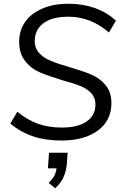

<svg xmlns="http://www.w3.org/2000/svg" viewBox="-20 -740 663 1022"><path d="M307 8Q222 8 157 -14Q89 -37 35 -82L72 -145Q128 -100 183 -81Q240 -61 308 -61Q396 -61 442 -94Q488 -125 488 -185Q488 -220 465 -245Q441 -269 408 -282Q374 -296 315 -312Q242 -334 194 -354Q146 -374 115 -414Q82 -453 82 -518Q82 -579 115 -625Q146 -669 207 -695Q264 -720 346 -720Q420 -720 486 -697Q551 -673 597 -630L560 -567Q463 -651 345 -651Q258 -651 212 -617Q165 -582 165 -522Q165 -481 190 -456Q216 -429 251 -416Q286 -401 349 -383Q385 -372 414 -362.5Q443 -353 466 -343Q512 -323 542 -287Q573 -250 573 -191Q573 -99 502 -46Q430 8 307 8ZM340 73 336 131Q332 172 318 203Q306 232 274 262L239 234Q258 215 269 196Q278 178 281 156H235L241 73Z"/></svg>

Font: PRinguin Sans
Style: Italic
Weight: 400
Designer: Vernon Adams
Foundry: Vernon Adams
Version: ""